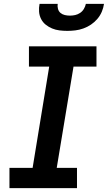

<svg xmlns="http://www.w3.org/2000/svg" viewBox="-20 -975 559 995"><path d="M29 0V-105H149L235 -630H130V-735H480V-630H361L274 -105H379V0ZM329 -815Q308 -815 288 -817.5Q268 -820 250 -827.5Q232 -835 217 -847Q202 -859 193 -876.5Q184 -894 182.5 -914.5Q181 -935 185 -955H279Q277 -942 280.5 -929Q284 -916 293.5 -908Q303 -900 316 -897Q329 -894 342 -894Q356 -894 369.5 -897Q383 -900 395 -908Q407 -916 414.5 -928.5Q422 -941 425 -955H519Q516 -934 507.5 -914Q499 -894 484.5 -877Q470 -860 451.5 -847.5Q433 -835 412 -827.5Q391 -820 370 -817.5Q349 -815 329 -815Z"/></svg>

Font: Iosevka Curly Slab XBdObl
Style: Regular
Weight: 800
Italic angle: -9°
Monospace: yes
Designer: Belleve Invis
Foundry: Belleve Invis
Version: Version 11.1.0; ttfautohint (v1.8.3)